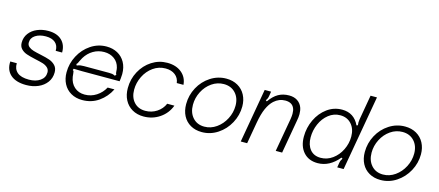

<svg xmlns="http://www.w3.org/2000/svg" viewBox="-53 -1318 4304 1882"><g transform="rotate(15 2099.0 -376.5)"><path d="M30 -173H96Q94 -114 132.5 -81Q171 -48 251 -48Q320 -48 365 -79Q410 -110 410 -163Q410 -193 389.5 -211.5Q369 -230 339.5 -239Q310 -248 258 -259Q204 -271 170 -282.5Q136 -294 113 -318Q90 -342 90 -381Q90 -435 120.5 -475.5Q151 -516 202 -537.5Q253 -559 314 -559Q402 -559 450.5 -513Q499 -467 498 -389H433Q434 -443 400 -472Q366 -501 304 -501Q241 -501 199 -474Q157 -447 157 -399Q157 -373 176.5 -357Q196 -341 224.5 -332.5Q253 -324 305 -313Q358 -302 393.5 -289.5Q429 -277 453.5 -251Q478 -225 478 -182Q478 -124 446 -80.5Q414 -37 359.5 -13.5Q305 10 238 10Q134 10 79.5 -38.5Q25 -87 30 -173Z M590 -214Q590 -303 632 -382.5Q674 -462 746.5 -510.5Q819 -559 906 -559Q968 -559 1017 -532.5Q1066 -506 1094 -456Q1122 -406 1122 -337Q1122 -316 1119 -293Q1117 -272 1115 -263H731Q674 -263 649 -265L643 -250Q651 -248 653.5 -240.5Q656 -233 657 -217Q657 -204 660 -187Q670 -123 712 -85.5Q754 -48 817 -48Q882 -48 935.5 -83Q989 -118 1018 -173H1087Q1047 -92 974.5 -41Q902 10 807 10Q742 10 692.5 -18.5Q643 -47 616.5 -98Q590 -149 590 -214ZM669 -303Q690 -312 705 -314Q720 -316 740 -316H995Q1013 -316 1026 -314Q1039 -312 1056 -303L1068 -317Q1059 -327 1059 -349Q1059 -365 1055 -384Q1042 -439 999.5 -470Q957 -501 897 -501Q837 -501 786.5 -471.5Q736 -442 703 -388Q697 -378 683 -350Q678 -337 673.5 -329.5Q669 -322 662 -317Z M1210 -220Q1210 -311 1252 -389Q1294 -467 1365.5 -513Q1437 -559 1522 -559Q1611 -559 1667 -513Q1723 -467 1729 -391H1661Q1655 -442 1617 -471.5Q1579 -501 1520 -501Q1451 -501 1394.5 -461Q1338 -421 1306 -356Q1274 -291 1274 -221Q1274 -143 1317 -95.5Q1360 -48 1432 -48Q1496 -48 1548 -82Q1600 -116 1623 -171H1696Q1665 -88 1592.5 -39Q1520 10 1430 10Q1364 10 1314 -19Q1264 -48 1237 -100Q1210 -152 1210 -220Z M1803 -216Q1803 -306 1845.5 -385Q1888 -464 1961.5 -511.5Q2035 -559 2121 -559Q2187 -559 2237 -530.5Q2287 -502 2314 -451Q2341 -400 2341 -335Q2341 -246 2298 -166.5Q2255 -87 2181.5 -38.5Q2108 10 2021 10Q1955 10 1905.5 -18.5Q1856 -47 1829.5 -98Q1803 -149 1803 -216ZM2275 -325Q2275 -403 2230 -452Q2185 -501 2111 -501Q2045 -501 1989.5 -462.5Q1934 -424 1901.5 -360.5Q1869 -297 1869 -227Q1869 -147 1913.5 -97.5Q1958 -48 2031 -48Q2097 -48 2153 -87.5Q2209 -127 2242 -191Q2275 -255 2275 -325Z M2415 0 2511 -549H2576L2568 -501Q2565 -485 2560.5 -475Q2556 -465 2548 -454L2560 -446Q2601 -505 2648.5 -532Q2696 -559 2758 -559Q2808 -559 2842 -536.5Q2876 -514 2891 -475Q2902 -445 2902 -408Q2902 -377 2894 -337L2835 0H2770L2830 -340Q2835 -372 2835 -393Q2835 -429 2825 -450Q2803 -501 2734 -501Q2671 -501 2621 -456Q2585 -423 2559.5 -366Q2534 -309 2518 -217L2480 0Z M3000 -207Q3000 -298 3038.5 -379Q3077 -460 3144.5 -509.5Q3212 -559 3296 -559Q3417 -559 3470 -446L3483 -451Q3481 -475 3481 -480Q3481 -487 3484 -511L3528 -763H3593L3459 0H3394L3402 -48Q3405 -64 3409.5 -74Q3414 -84 3422 -95L3410 -103Q3317 10 3196 10Q3105 10 3052.5 -49Q3000 -108 3000 -207ZM3449 -326Q3449 -404 3406 -452.5Q3363 -501 3292 -501Q3227 -501 3175 -460Q3123 -419 3094.5 -353.5Q3066 -288 3066 -217Q3066 -141 3104 -94.5Q3142 -48 3212 -48Q3277 -48 3331.5 -87.5Q3386 -127 3417.5 -191.5Q3449 -256 3449 -326Z M3616 -216Q3616 -306 3658.5 -385Q3701 -464 3774.5 -511.5Q3848 -559 3934 -559Q4000 -559 4050 -530.5Q4100 -502 4127 -451Q4154 -400 4154 -335Q4154 -246 4111 -166.5Q4068 -87 3994.5 -38.5Q3921 10 3834 10Q3768 10 3718.5 -18.5Q3669 -47 3642.5 -98Q3616 -149 3616 -216ZM4088 -325Q4088 -403 4043 -452Q3998 -501 3924 -501Q3858 -501 3802.5 -462.5Q3747 -424 3714.5 -360.5Q3682 -297 3682 -227Q3682 -147 3726.5 -97.5Q3771 -48 3844 -48Q3910 -48 3966 -87.5Q4022 -127 4055 -191Q4088 -255 4088 -325Z"/></g></svg>

Font: Open Sauce Sans Light Italic
Style: Regular
Weight: 300
Italic angle: -10°
Designer: Alfredo Marco Pradil
Foundry: Creative Sauce Fz LLC
Version: Version 1.477